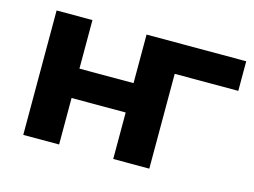

<svg xmlns="http://www.w3.org/2000/svg" viewBox="-79 -670 1060 802"><g transform="rotate(15 451.5 -269.0)"><path d="M75 0V-538H230V-328H464V-538H620V0H464V-201H230V0ZM464 0V-538H895V-410H584L619 -444V0Z"/></g></svg>

Font: MOST Montserrat
Style: Bold
Weight: 700
Designer: Julieta Ulanovsky
Foundry: Julieta Ulanovsky
Version: Version 8.000;March 11, 2024;FontCreator 15.0.0.2926 64-bit